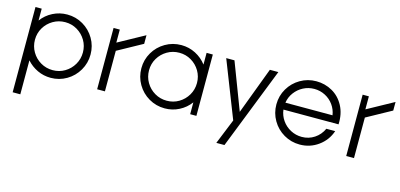

<svg xmlns="http://www.w3.org/2000/svg" viewBox="-66 -938 3230 1551"><g transform="rotate(15 1549.5 -162.5)"><path d="M144 -84V200H80V-513H132V-414Q169 -464 225 -492.5Q281 -521 345 -521Q417 -521 477.5 -485.5Q538 -450 573.5 -389.5Q609 -329 609 -257Q609 -185 573.5 -124Q538 -63 477.5 -27.5Q417 8 345 8Q286 8 234 -16.5Q182 -41 144 -84ZM545 -257Q545 -312 518 -357.5Q491 -403 445.5 -430Q400 -457 345 -457Q290 -457 244 -430Q198 -403 171 -357.5Q144 -312 144 -257Q144 -202 171 -156Q198 -110 244 -83Q290 -56 345 -56Q400 -56 445.5 -83Q491 -110 518 -156Q545 -202 545 -257Z M733 -513H785V-404L1005 -525V-453L798 -339V0H733Z M1034 -257Q1034 -329 1069.5 -389.5Q1105 -450 1166 -485.5Q1227 -521 1299 -521Q1363 -521 1418.5 -492.5Q1474 -464 1511 -415V-513H1563V0H1511V-99Q1474 -49 1418.5 -20.5Q1363 8 1299 8Q1227 8 1166 -27.5Q1105 -63 1069.5 -124Q1034 -185 1034 -257ZM1499 -257Q1499 -312 1472 -357.5Q1445 -403 1399.5 -430Q1354 -457 1299 -457Q1244 -457 1198 -430Q1152 -403 1125 -357.5Q1098 -312 1098 -257Q1098 -202 1125 -156Q1152 -110 1198 -83Q1244 -56 1299 -56Q1354 -56 1399.5 -83Q1445 -110 1472 -156Q1499 -202 1499 -257Z M1860 -41 1675 -513H1744L1893 -122L2040 -513H2111L1843 169H1775Z M2163 -257Q2163 -329 2198.5 -389.5Q2234 -450 2295 -485.5Q2356 -521 2428 -521Q2500 -521 2561.5 -486.5Q2623 -452 2658.5 -386Q2694 -320 2690 -231H2229Q2235 -182 2263 -142Q2291 -102 2334.5 -79Q2378 -56 2428 -56Q2486 -56 2533 -87Q2580 -118 2604 -171H2678Q2651 -91 2582.5 -41.5Q2514 8 2428 8Q2356 8 2295 -27.5Q2234 -63 2198.5 -124Q2163 -185 2163 -257ZM2624 -289Q2617 -336 2589.5 -374.5Q2562 -413 2519.5 -435Q2477 -457 2428 -457Q2379 -457 2336.5 -435Q2294 -413 2265.5 -374.5Q2237 -336 2230 -289Z M2816 -513H2868V-404L3088 -525V-453L2881 -339V0H2816Z"/></g></svg>

Font: Lineal Light
Style: Regular
Weight: 300
Designer: Created by Frank Adebiaye with contributions from Anton Moglia & Ariel Martín Pérez
Created by Frank ADEBIAYE with FontF
Foundry: Velvetyne Type Foundry
Version: Version 2.000